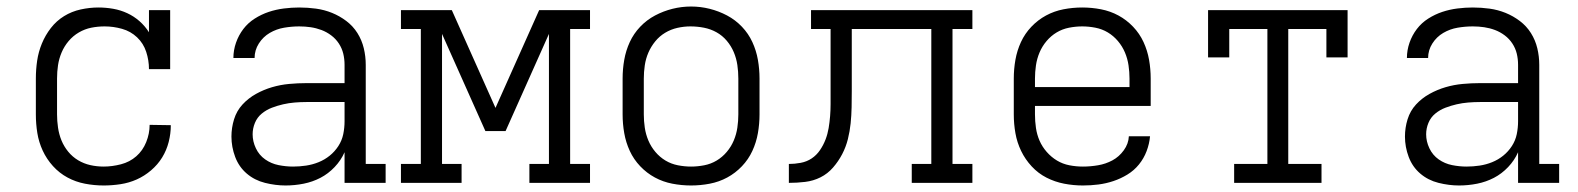

<svg xmlns="http://www.w3.org/2000/svg" viewBox="-20 -561 4840 589"><path d="M298 8Q269 8 240.5 2.5Q212 -3 187 -16.5Q162 -30 142.5 -51.5Q123 -73 111 -99Q99 -125 94.5 -153Q90 -181 90 -210V-320Q90 -348 94 -375Q98 -402 108.5 -427.5Q119 -453 136 -475Q153 -497 176.5 -511.5Q200 -526 227.5 -532Q255 -538 282 -538Q305 -538 327.5 -534Q350 -530 370.5 -520.5Q391 -511 408 -496Q425 -481 437 -462V-530H502V-349H437Q437 -376 428.5 -402Q420 -428 400.5 -446.5Q381 -465 354.5 -472.5Q328 -480 301 -480Q280 -480 260 -476Q240 -472 222 -461.5Q204 -451 190.5 -435Q177 -419 169 -400Q161 -381 158 -361Q155 -341 155 -320V-210Q155 -190 158 -169.5Q161 -149 168.5 -130.5Q176 -112 189 -96Q202 -80 219.5 -69.5Q237 -59 257 -54.5Q277 -50 298 -50Q324 -50 351 -57Q378 -64 398 -81.5Q418 -99 428.5 -125Q439 -151 439 -178L504 -177Q504 -151 497.5 -125.5Q491 -100 477.5 -78Q464 -56 443.5 -38.5Q423 -21 399.5 -10.5Q376 0 350 4Q324 8 298 8Z M856 8Q825 8 793 0Q761 -8 737 -28.5Q713 -49 701.5 -79.5Q690 -110 690 -142Q690 -169 698 -195Q706 -221 724 -240.5Q742 -260 765.5 -273Q789 -286 814.5 -293.5Q840 -301 867 -303.5Q894 -306 920 -306H1037V-362Q1037 -380 1033 -396.5Q1029 -413 1019.5 -427.5Q1010 -442 996 -452.5Q982 -463 966 -469Q950 -475 933 -477.5Q916 -480 898 -480Q875 -480 851.5 -476Q828 -472 807.5 -460Q787 -448 774 -427.5Q761 -407 761 -383H696Q696 -407 704 -430Q712 -453 726.5 -472Q741 -491 761.5 -504Q782 -517 804.5 -524.5Q827 -532 851 -535Q875 -538 898 -538Q924 -538 949.5 -534.5Q975 -531 998.5 -521.5Q1022 -512 1042.5 -496.5Q1063 -481 1076.5 -459.5Q1090 -438 1096 -413Q1102 -388 1102 -362V-58H1163V0H1037V-94Q1026 -69 1006.5 -48.5Q987 -28 963 -15.5Q939 -3 911.5 2.5Q884 8 856 8ZM879 -50Q899 -50 919 -53Q939 -56 957.5 -63.5Q976 -71 991.5 -83.5Q1007 -96 1018 -113Q1029 -130 1033 -149.5Q1037 -169 1037 -189V-248H920Q902 -248 884 -246.5Q866 -245 848.5 -241Q831 -237 814 -230.5Q797 -224 783 -212.5Q769 -201 762 -184Q755 -167 755 -149Q755 -127 765 -106Q775 -85 793.5 -72Q812 -59 834.5 -54.5Q857 -50 879 -50Z M1210 0V-58H1271V-472H1210V-530H1366L1500 -230L1634 -530H1790V-472H1729V-58H1790V0H1604V-58H1664V-457L1531 -159H1469L1336 -457V-58H1396V0Z M2100 8Q2071 8 2042.5 2.5Q2014 -3 1989 -16.5Q1964 -30 1944 -51Q1924 -72 1912 -98Q1900 -124 1895 -152.5Q1890 -181 1890 -210V-320Q1890 -349 1895 -377.5Q1900 -406 1912 -432Q1924 -458 1944 -479Q1964 -500 1989.5 -513.5Q2015 -527 2043 -534Q2071 -541 2100 -541Q2129 -541 2157 -534Q2185 -527 2210.5 -513.5Q2236 -500 2256 -479Q2276 -458 2288 -432Q2300 -406 2305 -377.5Q2310 -349 2310 -320V-210Q2310 -181 2305 -152.5Q2300 -124 2288 -98Q2276 -72 2256 -51Q2236 -30 2211 -16.5Q2186 -3 2157.5 2.5Q2129 8 2100 8ZM2100 -50Q2120 -50 2140.5 -54Q2161 -58 2178.5 -68.5Q2196 -79 2209.5 -95Q2223 -111 2231 -130Q2239 -149 2242 -169.5Q2245 -190 2245 -210V-320Q2245 -341 2242 -361.5Q2239 -382 2231 -401Q2223 -420 2209.5 -436Q2196 -452 2178 -462Q2160 -472 2139.5 -476Q2119 -480 2098 -480Q2078 -480 2058 -475.5Q2038 -471 2020.5 -460.5Q2003 -450 1990 -434Q1977 -418 1969 -399.5Q1961 -381 1958 -360.5Q1955 -340 1955 -320V-210Q1955 -190 1958 -169.5Q1961 -149 1969 -130Q1977 -111 1990.5 -95Q2004 -79 2021.5 -68.5Q2039 -58 2059.5 -54Q2080 -50 2100 -50Z M2400 0V-58Q2418 -58 2436.5 -61.5Q2455 -65 2470 -75Q2485 -85 2495.5 -100.5Q2506 -116 2512.5 -133Q2519 -150 2522 -168Q2525 -186 2526.5 -204.5Q2528 -223 2528 -241.5Q2528 -260 2528 -278V-281Q2528 -281 2528 -281.5Q2528 -282 2528 -282V-472H2468V-530H2963V-472H2902V-58H2963V0H2777V-58H2837V-472H2593V-282Q2593 -257 2592.5 -232Q2592 -207 2589.5 -182.5Q2587 -158 2581 -134Q2575 -110 2563.5 -88Q2552 -66 2535.5 -47Q2519 -28 2497 -17Q2475 -6 2450 -3Q2425 0 2400 0Z M3302 8Q3273 8 3244.5 2.5Q3216 -3 3190.5 -16Q3165 -29 3145 -50.5Q3125 -72 3112.5 -98Q3100 -124 3095 -152.5Q3090 -181 3090 -210V-320Q3090 -349 3095 -377.5Q3100 -406 3112 -432Q3124 -458 3144 -479Q3164 -500 3189 -513.5Q3214 -527 3242.5 -532.5Q3271 -538 3300 -538Q3329 -538 3357.5 -532.5Q3386 -527 3411 -513.5Q3436 -500 3456 -479Q3476 -458 3488 -432Q3500 -406 3505 -377.5Q3510 -349 3510 -320V-236H3155V-210Q3155 -189 3158 -168.5Q3161 -148 3169 -129.5Q3177 -111 3191 -95Q3205 -79 3222.5 -68.5Q3240 -58 3260.5 -54Q3281 -50 3302 -50Q3325 -50 3348.5 -54Q3372 -58 3392.5 -69Q3413 -80 3427.5 -100Q3442 -120 3443 -143H3508Q3506 -120 3497.5 -97.5Q3489 -75 3474 -56.5Q3459 -38 3438.5 -25.5Q3418 -13 3395.5 -5.5Q3373 2 3349.5 5Q3326 8 3302 8ZM3155 -294H3445V-320Q3445 -340 3442 -360.5Q3439 -381 3431 -400Q3423 -419 3409.5 -435Q3396 -451 3378.5 -461.5Q3361 -472 3340.5 -476Q3320 -480 3300 -480Q3280 -480 3259.5 -476Q3239 -472 3221.5 -461.5Q3204 -451 3190.5 -435Q3177 -419 3169 -400Q3161 -381 3158 -360.5Q3155 -340 3155 -320Z M3766 0V-58H3868V-472H3751V-385H3686V-530H4114V-385H4049V-472H3932V-58H4034V0Z M4456 8Q4425 8 4393 0Q4361 -8 4337 -28.5Q4313 -49 4301.5 -79.5Q4290 -110 4290 -142Q4290 -169 4298 -195Q4306 -221 4324 -240.5Q4342 -260 4365.5 -273Q4389 -286 4414.5 -293.5Q4440 -301 4467 -303.5Q4494 -306 4520 -306H4637V-362Q4637 -380 4633 -396.5Q4629 -413 4619.5 -427.5Q4610 -442 4596 -452.5Q4582 -463 4566 -469Q4550 -475 4533 -477.5Q4516 -480 4498 -480Q4475 -480 4451.5 -476Q4428 -472 4407.5 -460Q4387 -448 4374 -427.5Q4361 -407 4361 -383H4296Q4296 -407 4304 -430Q4312 -453 4326.5 -472Q4341 -491 4361.5 -504Q4382 -517 4404.5 -524.5Q4427 -532 4451 -535Q4475 -538 4498 -538Q4524 -538 4549.5 -534.5Q4575 -531 4598.5 -521.5Q4622 -512 4642.5 -496.5Q4663 -481 4676.5 -459.5Q4690 -438 4696 -413Q4702 -388 4702 -362V-58H4763V0H4637V-94Q4626 -69 4606.5 -48.5Q4587 -28 4563 -15.5Q4539 -3 4511.5 2.5Q4484 8 4456 8ZM4479 -50Q4499 -50 4519 -53Q4539 -56 4557.5 -63.5Q4576 -71 4591.5 -83.5Q4607 -96 4618 -113Q4629 -130 4633 -149.5Q4637 -169 4637 -189V-248H4520Q4502 -248 4484 -246.5Q4466 -245 4448.5 -241Q4431 -237 4414 -230.5Q4397 -224 4383 -212.5Q4369 -201 4362 -184Q4355 -167 4355 -149Q4355 -127 4365 -106Q4375 -85 4393.5 -72Q4412 -59 4434.5 -54.5Q4457 -50 4479 -50Z"/></svg>

Font: Iosevka Slab Light Extended
Style: Regular
Weight: 300
Width: 7
Monospace: yes
Designer: Belleve Invis
Foundry: Belleve Invis
Version: Version 11.1.0; ttfautohint (v1.8.3)